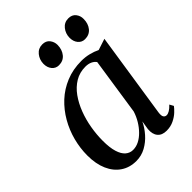

<svg xmlns="http://www.w3.org/2000/svg" viewBox="-213 -838 955 955"><g transform="rotate(-45 264.5 -360.0)"><path d="M427 -83Q424 -61 429.8 -52.5Q435.5 -44 446 -44Q455.5 -44 467.2 -51Q479 -58 492.5 -72.5L504 -51.5Q497 -41.5 481.5 -26.8Q466 -12 443 -0.8Q420 10.5 391.5 10.5Q359.5 10.5 343.8 -8.5Q328 -27.5 331 -61.5L338.5 -108Q324 -77.5 300.2 -50.5Q276.5 -23.5 245.5 -6.5Q214.5 10.5 178.5 10.5Q132 10.5 97.5 -12.8Q63 -36 44 -79Q25 -122 25 -181.5Q25 -232 38.2 -283Q51.5 -334 77.5 -379.2Q103.5 -424.5 141.2 -459.8Q179 -495 228.2 -515.2Q277.5 -535.5 337 -535.5Q364 -535.5 389.5 -529.2Q415 -523 436 -512.5L495.5 -532ZM388.5 -475.5Q380.5 -487 365.8 -494Q351 -501 330.5 -501Q290 -501 258 -481.8Q226 -462.5 202.2 -429.5Q178.5 -396.5 162.5 -354.8Q146.5 -313 138.8 -267.8Q131 -222.5 131 -179Q131 -130.5 140.5 -99.8Q150 -69 167 -54.5Q184 -40 206 -40Q228 -40 248.5 -50.5Q269 -61 287.2 -79.5Q305.5 -98 320 -122Q334.5 -146 343 -173ZM243 -598.5Q221 -598.5 207 -615.2Q193 -632 193 -658Q193.5 -687.5 211.2 -709.2Q229 -731 257 -731Q283 -731 296.2 -714Q309.5 -697 309.5 -675Q309 -642 291.2 -620.2Q273.5 -598.5 243 -598.5ZM426.5 -598.5Q404.5 -598.5 390.5 -615.2Q376.5 -632 376.5 -658Q377 -687.5 394.5 -709.2Q412 -731 440.5 -731Q466 -731 479.5 -714Q493 -697 492.5 -675Q492.5 -642 474.8 -620.2Q457 -598.5 426.5 -598.5Z"/></g></svg>

Font: Merriweather 96pt
Style: Italic
Weight: 400
Italic angle: -7.8°
Version: Version 2.101